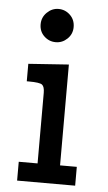

<svg xmlns="http://www.w3.org/2000/svg" viewBox="-51 -730 428 764"><g transform="rotate(5 162.5 -347.5)"><path d="M46.9 0V-75.2H122.1V-356.9Q122.1 -381.8 112.1 -389.4Q102.1 -397 59.1 -397H50.8V-466.8L211.9 -478V-75.2H278.8V0ZM85.9 -627.9Q85.9 -655.8 106 -675.3Q126 -694.8 151.9 -694.8Q178.7 -694.8 198.2 -676Q217.8 -657.2 217.8 -627.9Q217.8 -600.1 198 -581.1Q178.2 -562 151.9 -562Q125 -562 105.5 -580.6Q85.9 -599.1 85.9 -627.9Z"/></g></svg>

Font: CMU Concrete
Style: Bold
Weight: 700
Version: Version 0.7.0